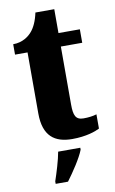

<svg xmlns="http://www.w3.org/2000/svg" viewBox="-97 -711 586 982"><g transform="rotate(-10 196.5 -219.5)"><path d="M234 10C307 10 356 -8 377 -19V-93C358 -87 334 -84 309 -84C268 -84 258 -108 258 -165V-466H369V-536H258V-660H160C151 -617 136 -586 120 -567C103 -546 70 -520 20 -520V-466H85V-149C85 -31 143 10 234 10ZM110 208V221H174C206 178 250 113 266 71V61H151C144 103 123 170 110 208Z"/></g></svg>

Font: Noto Serif Tamil Condensed Black
Style: Regular
Weight: 900
Width: 3
Designer: Indian Type Foundry, Tom Grace, and the Monotype Design Team
Foundry: Monotype Imaging Inc.
Version: Version 2.004